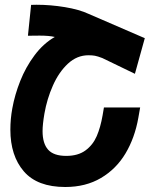

<svg xmlns="http://www.w3.org/2000/svg" viewBox="-20 -752 640 787"><path d="M22.5 -220.5Q22.5 -264.5 30.5 -308Q40.5 -363.5 63 -420.2Q85.5 -477 121.5 -525.2Q157.5 -573.5 204.5 -600.5Q181.5 -606 142.5 -606L94.5 -605.5L107.5 -732Q114.5 -732.5 130 -732.5Q187 -732.5 246 -722.8Q305 -713 343.5 -695L573.5 -595.5L533 -449.5L399.5 -514Q380 -521.5 369 -523.5Q358 -525.5 342.5 -525.5Q295.5 -525.5 258.2 -490.8Q221 -456 196.8 -401.2Q172.5 -346.5 162 -286Q154.5 -242 154.5 -214.5Q154.5 -164 177.2 -138.5Q200 -113 251.5 -113Q300 -113 330.5 -135.5Q361 -158 376.5 -194Q392 -230 400.5 -279L406 -311.5H554.5L547 -269Q532.5 -187 494.5 -123.2Q456.5 -59.5 394 -22.5Q331.5 14.5 247.5 14.5Q133 14.5 77.8 -49.5Q22.5 -113.5 22.5 -220.5Z"/></svg>

Font: JuliaMono ExtraBold
Style: Italic
Weight: 800
Italic angle: -9°
Monospace: yes
Designer: cormullion
Foundry: corm
Version: Version 0.057; ttfautohint (v1.8.4)